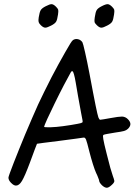

<svg xmlns="http://www.w3.org/2000/svg" viewBox="-20 -885 658 910"><path d="M438.5 -766.1Q429.7 -774.4 428.2 -780.8Q426.8 -787.1 429.2 -803.2Q432.6 -828.1 438.5 -837.4Q444.3 -846.7 461.9 -855.5Q481.4 -865.7 490.7 -865.2Q499.5 -864.7 511.2 -853Q520 -844.2 521.5 -838.4Q522.9 -832 520.5 -815.9Q517.1 -791 511.2 -781.7Q505.4 -772.5 487.8 -763.7Q469.7 -753.9 460.4 -753.9Q459.5 -753.9 459 -753.9Q450.2 -754.4 438.5 -766.1ZM172.9 -766.1Q164.6 -774.4 163.1 -780.8Q161.1 -787.1 163.6 -803.2Q167.5 -828.1 173.3 -837.4Q179.2 -846.7 196.8 -855.5Q216.3 -865.7 225.1 -865.2Q233.9 -864.7 245.6 -853Q254.4 -844.2 255.9 -838.4Q257.3 -832 254.9 -815.9Q251.5 -791 245.6 -781.7Q239.7 -772.5 222.2 -763.7Q213.9 -759.3 207 -756.8Q198.7 -753.4 193.8 -753.9Q184.6 -754.4 172.9 -766.1ZM279.3 -287.1Q295.9 -289.1 315.9 -292.5Q335.4 -295.4 346.7 -297.9Q365.7 -301.3 369.6 -304.2Q373 -306.6 371.1 -314.9Q370.1 -319.8 363.8 -353Q357.4 -386.2 350.1 -428.2Q343.3 -468.3 338.9 -493.7Q334.5 -519.5 330.6 -532.7Q324.2 -557.1 315.4 -542Q306.2 -526.4 282.7 -481.4Q272.9 -462.9 261.7 -440.4Q251 -418.5 239.7 -396Q219.7 -355 204.1 -321.3Q189 -287.6 189 -284.2Q189 -281.2 218.3 -281.7Q247.6 -282.7 279.3 -287.1ZM462.9 -7.3Q457.5 -12.7 453.6 -18.6Q450.2 -24.4 450.2 -27.3Q450.2 -30.8 445.8 -41.5Q441.9 -52.7 435.5 -65.4Q429.7 -77.6 420.4 -106.9Q411.1 -136.7 403.8 -165.5Q392.1 -212.9 387.7 -223.6Q382.8 -234.4 376 -232.9Q371.6 -231.9 337.9 -227.5Q304.2 -222.7 260.7 -217.3Q260.7 -217.3 186.5 -208Q155.8 -203.6 155.3 -203.6Q154.8 -203.1 145 -177.2Q135.3 -151.4 122.1 -115.2Q97.7 -49.8 84 -27.3Q70.8 -5.4 55.7 -5.4Q44.9 -5.4 32.2 -18.6Q20 -31.2 20 -43Q20 -49.3 44.4 -111.8Q68.8 -174.3 99.1 -247.6Q115.7 -286.6 131.8 -324.2Q147.9 -361.3 160.6 -389.6Q172.9 -416 189.5 -449.7Q206.1 -483.4 224.1 -518.6Q257.8 -583 288.6 -636.7Q318.8 -690.9 325.7 -694.8Q325.7 -694.8 326.2 -695.3Q337.4 -702.1 349.6 -699.2Q356.4 -697.8 361.8 -693.8Q366.7 -690.4 370.6 -684.6Q373.5 -680.2 383.3 -636.7Q393.1 -593.8 403.8 -537.6Q413.6 -484.4 420.9 -447.3Q427.7 -409.7 433.1 -385.3Q442.4 -339.8 446.3 -328.6Q450.7 -317.4 455.1 -317.4Q458.5 -317.4 472.2 -319.8Q486.3 -322.3 502.9 -325.2Q542.5 -332.5 557.6 -332.5Q558.6 -332.5 559.6 -332.5Q574.7 -331.5 585.9 -320.3Q597.7 -308.6 598.1 -297.4Q598.1 -286.1 586.9 -274.9Q580.1 -268.1 567.9 -264.2Q555.2 -260.7 526.4 -256.8Q505.9 -253.9 489.7 -250.5Q473.1 -247.6 470.2 -245.6Q466.3 -243.2 469.7 -225.1Q472.7 -206.5 485.8 -155.3Q494.6 -120.1 502.9 -89.4Q511.7 -59.1 514.6 -51.8Q517.6 -44.9 519.5 -37.6Q522 -30.3 522 -27.3Q522 -19 508.3 -7.3Q495.1 4.9 485.8 4.9Q481.4 4.9 474.6 1.5Q467.8 -2.4 462.9 -7.3Z"/></svg>

Font: Casuwalt
Style: Regular
Weight: 400
Designer: Walter E Stewart
Version: 0.1